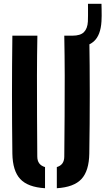

<svg xmlns="http://www.w3.org/2000/svg" viewBox="-20 -989 558 1017"><path d="M45.5 -175.5Q43.5 -331 43.5 -488Q43.5 -645 45.5 -800H178Q176 -696.5 175.8 -588.5Q175.5 -480.5 176.2 -372.2Q177 -264 177.5 -160.5Q177.5 -137.5 187.8 -123.8Q198 -110 218.5 -104V8Q127.5 2.5 87.2 -40.8Q47 -84 45.5 -175.5ZM281 8V-104Q301 -110 310.8 -124Q320.5 -138 320.5 -160.5Q321.5 -264 322.2 -372.2Q323 -480.5 322.8 -588.5Q322.5 -696.5 320.5 -800H453Q455.5 -645 455.5 -488Q455.5 -331 453 -175.5Q451.5 -84 411.5 -40.8Q371.5 2.5 281 8ZM363 -737.5Q341 -737.5 323 -740L321.5 -800Q332.5 -800 343 -800Q353.5 -800 363.5 -800Q406 -800 424.8 -819Q443.5 -838 445.5 -875Q446 -888.5 446.2 -906.8Q446.5 -925 446.2 -942.2Q446 -959.5 446 -969H517.5Q518 -958 518.2 -940.8Q518.5 -923.5 518.5 -905.5Q518.5 -887.5 517.5 -875.5Q513 -802 477 -769.8Q441 -737.5 363 -737.5Z"/></svg>

Font: Big Shoulders Stencil Text Thin ExtraBold
Style: Regular
Weight: 800
Version: Version 2.001